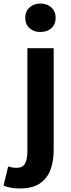

<svg xmlns="http://www.w3.org/2000/svg" viewBox="-74 -831 400 1080"><path d="M40 229Q7 229 -15.5 224.5Q-38 220 -54 213L-28 105Q-17 109 -5 111Q7 113 19 113Q54 113 67 89Q80 65 80 18V-560H228V14Q228 74 210.5 122.5Q193 171 151.5 200Q110 229 40 229ZM153 -651Q116 -651 92 -672.5Q68 -694 68 -731Q68 -767 92 -789Q116 -811 153 -811Q191 -811 215 -789Q239 -767 239 -731Q239 -694 215 -672.5Q191 -651 153 -651Z"/></svg>

Font: Noto Sans SC Thin
Style: Bold
Weight: 700
Version: Version 2.004-H2;hotconv 1.0.118;makeotfexe 2.5.65603